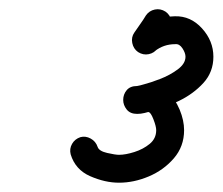

<svg xmlns="http://www.w3.org/2000/svg" viewBox="-20 -618 479 413"><path d="M336 -593Q346 -586 348.5 -574Q351 -562 344 -551Q338 -542 331.5 -533Q325 -524 319 -514Q312 -504 300 -501.5Q288 -499 277 -506Q267 -513 264.5 -525.5Q262 -538 269 -548Q275 -557 281.5 -566Q288 -575 294 -585Q301 -595 313 -597.5Q325 -600 336 -593ZM271 -512Q263 -522 264.5 -534.5Q266 -547 275 -555Q310 -582 356 -583Q390 -584 414.5 -557Q439 -530 439 -496Q439 -463 417.5 -439.5Q396 -416 365 -401Q334 -386 306 -379Q299 -377 291 -375Q283 -373 275 -373Q260 -373 252.5 -382.5Q245 -392 245 -403Q245 -415 252.5 -424Q260 -433 275 -433Q280 -433 286.5 -435Q293 -437 299 -437Q322 -437 339.5 -421Q357 -405 366.5 -382Q376 -359 376 -338Q376 -303 354 -277.5Q332 -252 300 -238.5Q268 -225 236 -225Q206 -225 174 -239Q142 -253 132 -286Q129 -298 135 -308.5Q141 -319 153 -323Q164 -326 175 -320Q186 -314 190 -302Q193 -293 210.5 -289Q228 -285 236 -285Q250 -285 269 -291Q288 -297 302 -308.5Q316 -320 316 -338Q316 -346 310 -361.5Q304 -377 299 -377Q293 -377 287 -375Q281 -373 275 -373Q261 -373 253 -382.5Q245 -392 245 -403Q245 -415 252.5 -424Q260 -433 275 -433Q276 -433 282 -434.5Q288 -436 291 -437Q303 -440 324 -448Q345 -456 362 -468.5Q379 -481 379 -496Q379 -504 372.5 -514Q366 -524 357 -523Q332 -523 313 -508Q303 -500 290.5 -501.5Q278 -503 271 -512Z"/></svg>

Font: FRB American Cursive Guidelines Arrows
Style: Bold Italic
Weight: 700
Italic angle: -25°
Version: Version 2.0;Modular Font Editor K font №1